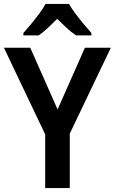

<svg xmlns="http://www.w3.org/2000/svg" viewBox="-20 -957 584 977"><path d="M273 -400 412 -714H544L335 -277V0H210V-273L0 -714H134ZM331 -937Q344 -914 364 -887.5Q384 -861 405.5 -835Q427 -809 445 -789V-777H367Q343 -793 319.5 -814.5Q296 -836 271 -861Q246 -836 223 -814.5Q200 -793 177 -777H99V-789Q117 -809 138.5 -835Q160 -861 180 -888Q200 -915 212 -937Z"/></svg>

Font: Noto Sans Lao UI SemCond SemBd
Style: Regular
Weight: 600
Width: 4
Designer: Monotype Design Team
Foundry: Monotype Imaging Inc.
Version: Version 2.000; ttfautohint (v1.8.4.7-5d5b)